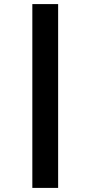

<svg xmlns="http://www.w3.org/2000/svg" viewBox="-20 -780 442 938"><path d="M264 138H138V-760H264Z"/></svg>

Font: IBM Plex Sans
Style: Regular
Weight: 400
Designer: Mike Abbink, Paul van der Laan, Pieter van Rosmalen
Foundry: Bold Monday
Version: Version 3.201